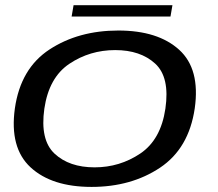

<svg xmlns="http://www.w3.org/2000/svg" viewBox="-20 -712 836 736"><path d="M331 4.5Q483 4.5 593.5 -69.2Q704 -143 726.5 -296.5Q748 -447.5 666.8 -521.2Q585.5 -595 433.5 -595Q281 -595 170 -522.5Q59 -450 37 -296.5Q16 -145.5 97.2 -70.5Q178.5 4.5 331 4.5ZM342.5 -70.5Q245.5 -70.5 189.2 -123Q133 -175.5 150 -295.5Q167.5 -415 246 -467.5Q324.5 -520 421.5 -520Q518.5 -520 575 -468Q631.5 -416 614 -295.5Q596.5 -176.5 517.8 -123.5Q439 -70.5 342.5 -70.5ZM254.5 -648.5H633.5L641 -692H262Z"/></svg>

Font: Anybody Expanded
Style: Italic
Weight: 400
Width: 7
Italic angle: -10°
Version: Version 1.113;gftools[0.9.25]